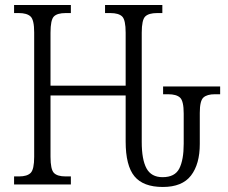

<svg xmlns="http://www.w3.org/2000/svg" viewBox="-20 -734 909 764"><path d="M628 10Q550 10 515 -32.5Q480 -75 480 -171V-354H181V-110Q181 -60 194.5 -46Q208 -32 241 -32H262V0H36V-32H56Q88 -32 102 -46Q116 -60 116 -110V-605Q116 -655 101.5 -668.5Q87 -682 55 -682H36V-714H262V-682H241Q208 -682 194.5 -668.5Q181 -655 181 -604V-393H480V-604Q480 -655 466 -668.5Q452 -682 419 -682H398V-714H626V-682H605Q572 -682 558 -668.5Q544 -655 544 -604V-169Q544 -99 563 -64Q582 -29 627 -29Q676 -29 693.5 -63.5Q711 -98 711 -162V-282Q711 -332 696.5 -345.5Q682 -359 649 -359H629V-390H856V-359H835Q804 -359 789.5 -346Q775 -333 775 -285V-161Q775 -81 740 -35.5Q705 10 628 10Z"/></svg>

Font: Noto Serif Condensed Light
Style: Regular
Weight: 300
Width: 3
Designer: Monotype Design Team
Foundry: Monotype Imaging Inc.
Version: Version 2.013